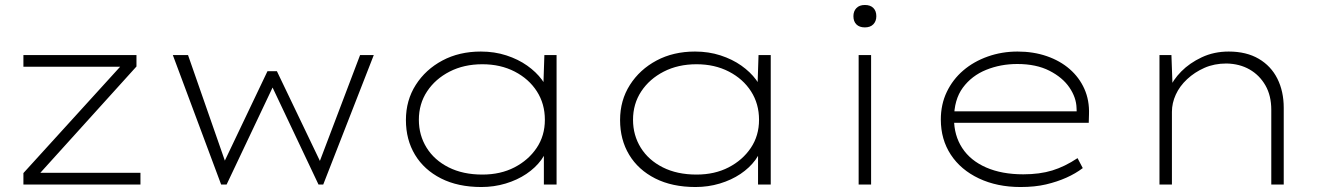

<svg xmlns="http://www.w3.org/2000/svg" viewBox="-20 -741 5356 771"><path d="M74 0V-46L477 -489L499 -473H74V-520H528V-474L122 -25L106 -47H544V0Z M868 0 674 -520H735L893 -67L870 -69L1054 -455H1092L1277 -69L1254 -67L1426 -520H1481L1278 0H1259L1053 -435L1098 -439L890 0Z M1913 10Q1819 10 1751 -24.5Q1683 -59 1646.5 -119.5Q1610 -180 1610 -259Q1610 -338 1649.5 -400Q1689 -462 1756.5 -498Q1824 -534 1911 -534Q1966 -534 2013.5 -518.5Q2061 -503 2097 -477.5Q2133 -452 2156 -421Q2179 -390 2185 -360L2161 -369L2166 -520H2215V0H2164V-144L2182 -168Q2177 -131 2153.5 -99Q2130 -67 2093.5 -42.5Q2057 -18 2010.5 -4Q1964 10 1913 10ZM1917 -40Q1990 -40 2046 -69Q2102 -98 2135 -147Q2168 -196 2168 -260Q2168 -324 2136 -374Q2104 -424 2047 -453.5Q1990 -483 1917 -483Q1843 -483 1785.5 -453.5Q1728 -424 1695 -374Q1662 -324 1662 -260Q1662 -198 1693 -148Q1724 -98 1781.5 -69Q1839 -40 1917 -40Z M2773 10Q2679 10 2611 -24.5Q2543 -59 2506.5 -119.5Q2470 -180 2470 -259Q2470 -338 2509.5 -400Q2549 -462 2616.5 -498Q2684 -534 2771 -534Q2826 -534 2873.5 -518.5Q2921 -503 2957 -477.5Q2993 -452 3016 -421Q3039 -390 3045 -360L3021 -369L3026 -520H3075V0H3024V-144L3042 -168Q3037 -131 3013.5 -99Q2990 -67 2953.5 -42.5Q2917 -18 2870.5 -4Q2824 10 2773 10ZM2777 -40Q2850 -40 2906 -69Q2962 -98 2995 -147Q3028 -196 3028 -260Q3028 -324 2996 -374Q2964 -424 2907 -453.5Q2850 -483 2777 -483Q2703 -483 2645.5 -453.5Q2588 -424 2555 -374Q2522 -324 2522 -260Q2522 -198 2553 -148Q2584 -98 2641.5 -69Q2699 -40 2777 -40Z M3428 0V-520H3478V0ZM3453 -631Q3431 -631 3419 -643Q3407 -655 3407 -676Q3407 -696 3419 -708.5Q3431 -721 3453 -721Q3475 -721 3487 -709Q3499 -697 3499 -676Q3499 -656 3487 -643.5Q3475 -631 3453 -631Z M4078 10Q3984 10 3911 -24.5Q3838 -59 3798 -120Q3758 -181 3758 -261Q3758 -322 3782 -372Q3806 -422 3848 -458Q3890 -494 3946.5 -514Q4003 -534 4066 -534Q4130 -534 4183.5 -515.5Q4237 -497 4275.5 -463.5Q4314 -430 4334.5 -384Q4355 -338 4353 -282L4352 -248H3800V-294H4325L4304 -283L4303 -307Q4302 -349 4274.5 -389.5Q4247 -430 4194 -457Q4141 -484 4065 -484Q3998 -484 3940 -460.5Q3882 -437 3846.5 -389Q3811 -341 3811 -264Q3811 -197 3844 -146.5Q3877 -96 3940 -68.5Q4003 -41 4089 -41Q4155 -41 4205.5 -56.5Q4256 -72 4307 -106L4328 -66Q4299 -44 4262 -27.5Q4225 -11 4180.5 -0.5Q4136 10 4078 10Z M4636 0V-520H4684L4689 -381L4675 -383Q4690 -420 4723.5 -454Q4757 -488 4806 -511Q4855 -534 4914 -534Q4985 -534 5034.5 -505Q5084 -476 5109.5 -425Q5135 -374 5135 -308V0H5085V-300Q5085 -357 5061.5 -398Q5038 -439 4998 -462Q4958 -485 4905 -486Q4856 -486 4816.5 -468.5Q4777 -451 4747 -423Q4717 -395 4701.5 -361Q4686 -327 4686 -292V0H4662Q4657 0 4651 0Q4645 0 4636 0Z"/></svg>

Font: Lexend Peta ExtraLight
Style: Regular
Weight: 250
Version: Version 1.007